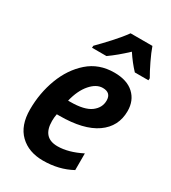

<svg xmlns="http://www.w3.org/2000/svg" viewBox="-189 -862 859 967"><g transform="rotate(30 240.5 -378.0)"><path d="M232 -606Q279 -639 332 -689Q363 -642 397 -606H476L477 -618Q460 -647 439 -690.5Q418 -734 407 -766H280Q255 -731 217.5 -690Q180 -649 149 -618L148 -606ZM383 -30V-127Q308 -89 245 -89Q158 -89 158 -186Q158 -207 162 -227H177Q317 -227 390 -278Q463 -329 463 -419Q463 -480 423 -517Q383 -554 309 -554Q220 -554 158.5 -500Q97 -446 65 -361Q33 -276 33 -181Q33 -88 83.5 -39Q134 10 218 10Q310 10 383 -30ZM297 -458Q345 -458 345 -412Q345 -370 308 -342.5Q271 -315 189 -315H177Q193 -381 226.5 -419.5Q260 -458 297 -458Z"/></g></svg>

Font: Noto Sans UI SemiCondensed
Style: Bold Italic
Weight: 700
Width: 4
Designer: Monotype Design Team
Foundry: Monotype Imaging Inc.
Version: 1.001